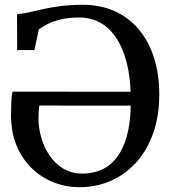

<svg xmlns="http://www.w3.org/2000/svg" viewBox="-20 -771 719 802"><path d="M310.1 11Q257.6 11 207.7 -7.8Q157.7 -26.6 117.3 -63.8Q76.9 -101 52.3 -155.8Q27.6 -210.6 26 -282.7Q26 -314.3 27.1 -342.4Q28.2 -370.5 31.9 -388.1L525.7 -387.8Q521.7 -483.4 495.5 -553Q469.3 -622.6 422.6 -660.3Q376 -697.9 310.4 -697.9Q264.9 -697.9 231.8 -689.5Q198.8 -681.1 176.7 -669.4Q154.7 -657.7 142 -648.1L123.8 -561.9H51.6L51.2 -712Q72.2 -713 98.2 -719Q124.3 -725 157.4 -732.5Q190.6 -740 232.4 -745.5Q274.2 -751 326.4 -751Q399.2 -751 458.1 -724.7Q517 -698.4 558.7 -649.3Q600.5 -600.2 622.9 -531.1Q645.3 -461.9 645.3 -376.6Q645.3 -288.6 620.6 -217Q596 -145.5 550.9 -94.7Q505.8 -43.8 444.6 -16.4Q383.4 11 310.1 11ZM324.8 -45.9Q369.2 -45.9 405.6 -62.6Q442 -79.3 468.5 -114.1Q495 -148.9 509.8 -202.6Q524.6 -256.3 526.2 -329.8L144.2 -330.1Q142.5 -316.6 141.6 -303.6Q140.8 -290.5 140.8 -275.7Q140.8 -237 152.3 -196.5Q163.8 -156 186.7 -121.9Q209.7 -87.7 244.3 -66.8Q278.9 -45.9 324.8 -45.9Z"/></svg>

Font: Merriweather Light
Style: Regular
Weight: 300
Designer: Eben Sorkin
Foundry: Eben Sorkin
Version: Version 2.100